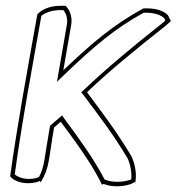

<svg xmlns="http://www.w3.org/2000/svg" viewBox="-20 -628 611 664"><path d="M109 -578C76 -392 41 -204 15 -18C30 0 65 12 107 2L117 -2L121 2C152 -49 147 -73 167 -187L190 -207C240 -139 294 -68 333 11L338 8C365 19 403 19 434 8L447 1V8C454 -25 448 -57 435 -87C381 -177 330 -243 281 -309C354 -379 445 -454 553 -539L571 -555L561 -575C548 -590 521 -599 490 -599H476C373 -543 300 -481 199 -385L226 -541C231 -568 222 -593 207 -608H189C156 -608 125 -597 109 -578ZM123 -573C135 -584 160 -593 187 -593H199C210 -580 215 -561 211 -541L177 -345L208 -375C308 -470 378 -530 477 -584H487C515 -584 538 -575 548 -565L552 -557L544 -550C435 -464 347 -390 272 -319L261 -309L269 -299C318 -233 370 -167 422 -79C432 -56 436 -30 434 -8L430 -6C402 3 368 3 345 -6L342 -7C302 -83 251 -152 203 -217L195 -229L153 -193L152 -187C133 -81 135 -54 115 -16L104 -12C71 -4 43 -14 31 -25C56 -208 91 -391 123 -573Z"/></svg>

Font: Snowfall
Style: BlkOlObl
Weight: 900
Designer: Jasper
Foundry: Cannot Into Space Fonts
Version: Version 0.9